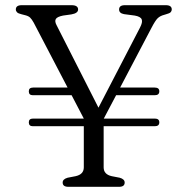

<svg xmlns="http://www.w3.org/2000/svg" viewBox="-20 -720 723 740"><path d="M91 -248.5Q91 -263 107.5 -263H303L256 -353H106.5Q91 -353 91 -368Q91 -382.5 107.5 -382.5H240.5L110 -632.5Q102.5 -646 96.2 -652Q90 -658 78.5 -661L63 -665Q50 -668 45.5 -672.8Q41 -677.5 41 -683.5Q41 -700 64 -700H255.5Q281 -700 281 -683.5Q281 -669 255 -664.5L223 -660Q200.5 -655.5 195.2 -646.8Q190 -638 198 -623L359.5 -305L519.5 -613.5Q530.5 -634.5 526.2 -645.2Q522 -656 499.5 -660L458 -665.5Q439 -669 439 -683.5Q439 -700 461.5 -700H619Q642 -700 642 -683.5Q642 -677.5 637.8 -673Q633.5 -668.5 620 -665L613.5 -663Q597.5 -659 588 -650Q578.5 -641 563.5 -612L443 -382.5H576.5Q594 -382.5 594 -368Q594 -353 576.5 -353H427.5L380 -263H576.5Q594 -263 594 -248.5Q594 -233.5 576.5 -233.5H379.5V-75Q379.5 -48 410.5 -41L441.5 -35Q460.5 -29.5 460.5 -16.5Q460.5 0 439 0H243.5Q221.5 0 221.5 -16.5Q221.5 -29.5 240.5 -35L271.5 -41Q303 -48 303 -75V-233.5H106.5Q91 -233.5 91 -248.5Z"/></svg>

Font: Fraunces 9pt Soft Light
Style: Regular
Weight: 300
Version: Version 1.000;[0bf87f6ff]